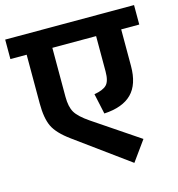

<svg xmlns="http://www.w3.org/2000/svg" viewBox="-129 -787 859 924"><g transform="rotate(-15 301.0 -325.0)"><path d="M622 -692V-595H532V-413Q532 -321 486.5 -275.5Q441 -230 349 -225L327 -327Q370 -334 388.5 -352Q407 -370 407 -419V-595H189V-351Q189 -301 205.5 -273Q222 -245 272 -211L499 -58L427 42L162 -151Q100 -196 80.5 -237.5Q61 -279 61 -351V-595H-20V-692Z"/></g></svg>

Font: FiraGO SemiBold
Style: Regular
Weight: 600
Designer: bBox Type
Foundry: bBox Type GmbH
Version: Version 1.001;PS 001.001;hotconv 1.0.88;makeotf.lib2.5.64775